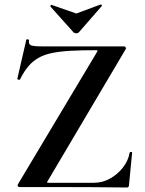

<svg xmlns="http://www.w3.org/2000/svg" viewBox="-20 -831 645 853"><path d="M60 -13 411 -600Q414 -605 413.5 -606.5Q413 -608 406 -608Q344 -608 296.5 -605.5Q249 -603 213.5 -596Q178 -589 152 -574.5Q126 -560 106 -536.5Q86 -513 69 -478Q68 -476 62 -477Q56 -478 57 -481L97 -655Q98 -657 104 -656Q110 -655 109 -653Q106 -635 117 -630Q128 -625 166 -625Q226 -625 313 -625Q400 -625 531 -625Q536 -625 538.5 -620Q541 -615 538 -612L192 -27Q188 -22 189 -20.5Q190 -19 196 -19Q261 -19 314 -19Q367 -19 398 -19Q435 -19 468.5 -37.5Q502 -56 526 -86.5Q550 -117 556 -153Q557 -156 562 -156Q567 -156 567 -153L553 -8Q553 -5 551 -1.5Q549 2 544 2Q470 1 387.5 0.5Q305 0 222.5 0Q140 0 65 0Q61 0 59 -4.5Q57 -9 60 -13ZM307 -687 204 -802Q203 -805 206 -808Q209 -811 210 -809L319 -771L427 -811Q429 -812 431.5 -809Q434 -806 432 -804L330 -687Q326 -683 319 -683Q312 -683 307 -687Z"/></svg>

Font: Cormorant Garamond Light
Style: Bold
Weight: 700
Version: Version 4.001